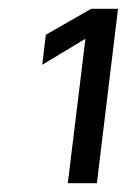

<svg xmlns="http://www.w3.org/2000/svg" viewBox="-20 -720 288 436"><path d="M174 -632 76 -573 84 -641 187 -700H248L200 -304H134Z"/></svg>

Font: Haskoy Medium
Style: Italic
Weight: 500
Designer: Ertekin Erdin
Foundry: Ertekin Erdin
Version: Version 2.000; ttfautohint (v1.8.4.7-5d5b)